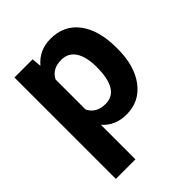

<svg xmlns="http://www.w3.org/2000/svg" viewBox="-208 -657 979 979"><g transform="rotate(-45 281.5 -167.5)"><path d="M529.8 -259.3Q529.8 -137.2 474.4 -63.7Q418.9 9.8 324.7 9.8Q244.6 9.8 195.3 -45.9V203.1H54.2V-528.3H185.1L189.9 -476.6Q241.2 -538.1 323.7 -538.1Q421.4 -538.1 475.6 -465.8Q529.8 -393.6 529.8 -266.6ZM388.7 -269.5Q388.7 -343.3 362.5 -383.3Q336.4 -423.3 286.6 -423.3Q220.2 -423.3 195.3 -372.6V-156.2Q221.2 -104 287.6 -104Q388.7 -104 388.7 -269.5Z"/></g></svg>

Font: RobotoDraft
Style: Bold
Weight: 700
Version: Version 2.001150; 2014